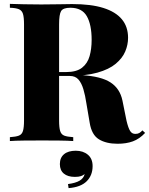

<svg xmlns="http://www.w3.org/2000/svg" viewBox="-20 -728 769 991"><path d="M31 -708Q58 -707 103 -706Q148 -705 193 -705Q242 -705 287.5 -706Q333 -707 352 -707Q450 -707 513.5 -687Q577 -667 609 -628.5Q641 -590 641 -533Q641 -497 626.5 -462.5Q612 -428 577.5 -399Q543 -370 482.5 -353Q422 -336 330 -336H234V-356H320Q375 -356 403.5 -378.5Q432 -401 442.5 -438.5Q453 -476 453 -522Q453 -601 428 -644.5Q403 -688 343 -688Q306 -688 295.5 -671Q285 -654 285 -602V-106Q285 -70 290.5 -52Q296 -34 311.5 -28Q327 -22 358 -20V0Q330 -2 286.5 -2.5Q243 -3 199 -3Q148 -3 103 -2.5Q58 -2 31 0V-20Q62 -22 77.5 -28Q93 -34 98.5 -52Q104 -70 104 -106V-602Q104 -639 98.5 -656.5Q93 -674 77.5 -680.5Q62 -687 31 -688ZM230 -353Q269 -352 301 -349Q333 -346 358.5 -343.5Q384 -341 403 -340Q502 -334 550.5 -302.5Q599 -271 612 -209L633 -105Q642 -67 652 -51.5Q662 -36 680 -37Q691 -37 699 -41.5Q707 -46 715 -55L729 -42Q700 -11 666 1.5Q632 14 587 14Q528 14 490.5 -9Q453 -32 443 -94L426 -194Q420 -235 410.5 -267Q401 -299 385 -317.5Q369 -336 340 -336H232ZM371 50Q409 50 433.5 70.5Q458 91 458 129Q458 177 427.5 207.5Q397 238 334 243L331 222Q370 217 391 204.5Q412 192 417 170Q410 177 398 181Q386 185 366 185Q330 185 309.5 168Q289 151 289 119Q289 86 310.5 68Q332 50 371 50Z"/></svg>

Font: Playfair Display ExtraBold
Style: Regular
Weight: 800
Designer: Claus Eggers Sørensen
Foundry: Claus Eggers Sørensen
Version: Version 1.203